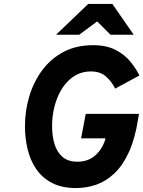

<svg xmlns="http://www.w3.org/2000/svg" viewBox="-20 -941 726 973"><path d="M365 12Q294.5 12 245 -13.2Q195.5 -38.5 165 -82.2Q134.5 -126 120.5 -182.5Q106.5 -239 106.5 -301Q106.5 -381 129 -454.8Q151.5 -528.5 195.2 -586.8Q239 -645 303.2 -678.5Q367.5 -712 451 -712Q519.5 -712 565.5 -688.2Q611.5 -664.5 640.5 -629Q669.5 -593.5 686.5 -558.5L563.5 -492Q546.5 -527.5 517.2 -553.2Q488 -579 440.5 -579Q402.5 -579 371.5 -563.8Q340.5 -548.5 316.8 -521.8Q293 -495 276.8 -459.8Q260.5 -424.5 252.2 -384Q244 -343.5 244 -301.5Q244 -251 256.5 -210.2Q269 -169.5 297.2 -145.5Q325.5 -121.5 372 -121.5Q425.5 -121.5 460.8 -151.8Q496 -182 512 -229.5L514.5 -240H391L414.5 -364H684.5L680 -338.5Q664.5 -238.5 633.5 -170.8Q602.5 -103 560.5 -63Q518.5 -23 468.8 -5.5Q419 12 365 12ZM264 -765 427 -921H549.5L657.5 -765H540L472.5 -832.5L381.5 -765Z"/></svg>

Font: Overpass ExtraBold
Style: Italic
Weight: 800
Italic angle: -10°
Designer: Delve Withrington, Dave Bailey, Thomas Jockin
Foundry: Delve Fonts LLC
Version: Version 4.000